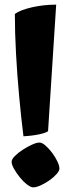

<svg xmlns="http://www.w3.org/2000/svg" viewBox="-20 -802 306 827"><path d="M81 -215Q71 -295 62.5 -387Q54 -479 49 -570.5Q44 -662 44 -742Q67 -759 117.5 -770.5Q168 -782 222 -782L187 -237Q179 -230 149 -223.5Q119 -217 81 -215ZM123 5Q113 5 97 -7Q81 -19 66 -37.5Q51 -56 40.5 -74.5Q30 -93 30 -105Q30 -116 44 -130Q58 -144 78 -157Q98 -170 118 -179Q138 -188 150 -188Q161 -188 175.5 -175.5Q190 -163 204 -144.5Q218 -126 227 -107Q236 -88 236 -76Q236 -66 223.5 -52Q211 -38 192.5 -25Q174 -12 155 -3.5Q136 5 123 5Z"/></svg>

Font: Texturina Black
Style: Regular
Weight: 900
Designer: Guillermo Torres Carreño
Foundry: Omnibus-Type
Version: Version 1.002; ttfautohint (v1.8.3)